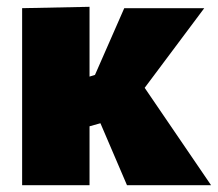

<svg xmlns="http://www.w3.org/2000/svg" viewBox="-20 -544 640 564"><path d="M45 -520 243 -524V-319L259 -324L345 -520H580L405 -286L600 0H353L275 -182L243 -173V0H45Z"/></svg>

Font: Murecho Black
Style: Regular
Weight: 900
Designer: Neil Summerour
Foundry: Positype
Version: Version 1.010; ttfautohint (v1.8.3)